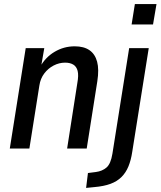

<svg xmlns="http://www.w3.org/2000/svg" viewBox="-20 -728 787 941"><path d="M28 0 106 -492H197L181 -399H176Q202 -447 247.5 -474Q293 -501 346 -501Q391 -501 418.5 -482Q446 -463 456 -425.5Q466 -388 457 -330L405 0H309L359 -321Q366 -359 360.5 -380.5Q355 -402 339 -411.5Q323 -421 299 -421Q270 -421 243 -407Q216 -393 197 -368Q178 -343 173 -309L124 0ZM625 -608 641 -708H747L730 -608ZM402 193 411 120 450 115Q481 111 502 93Q523 75 531 25L613 -492H709L628 17Q622 57 609.5 87.5Q597 118 575.5 139.5Q554 161 521.5 173Q489 185 442 189Z"/></svg>

Font: Nunito Sans 10pt Condensed SemiBold
Style: Italic
Weight: 600
Width: 3
Italic angle: -9°
Designer: Vernon Adams
Foundry: Vernon Adams
Version: Version 3.101;gftools[0.9.27]